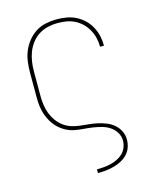

<svg xmlns="http://www.w3.org/2000/svg" viewBox="-112 -605 724 896"><g transform="rotate(-15 250.0 -156.5)"><path d="M249 215V197H250Q267 197 284 195.5Q301 194 317 190Q333 186 348.5 178.5Q364 171 376 159.5Q388 148 394.5 131.5Q401 115 401 99Q401 77 389.5 58.5Q378 40 360 28.5Q342 17 321 11.5Q300 6 279 3Q258 0 237 -1.5Q216 -3 195 -7Q174 -11 155 -21Q136 -31 120.5 -45.5Q105 -60 94 -78Q83 -96 76 -116Q69 -136 66.5 -157.5Q64 -179 64 -200V-320Q64 -346 67.5 -372.5Q71 -399 81 -423Q91 -447 108 -468Q125 -489 147 -503Q169 -517 195 -522.5Q221 -528 247 -528Q271 -528 295 -524Q319 -520 340 -509.5Q361 -499 378.5 -482.5Q396 -466 407.5 -445Q419 -424 424.5 -400.5Q430 -377 430 -353V-352H411V-353Q411 -374 406 -395Q401 -416 390.5 -435Q380 -454 364.5 -469Q349 -484 330 -493.5Q311 -503 290 -506.5Q269 -510 247 -510Q224 -510 200.5 -504.5Q177 -499 157 -486.5Q137 -474 122 -454.5Q107 -435 98.5 -413Q90 -391 86.5 -367.5Q83 -344 83 -320V-200Q83 -179 86 -158Q89 -137 96.5 -117Q104 -97 116.5 -79.5Q129 -62 146 -49Q163 -36 183 -29.5Q203 -23 224 -20.5Q245 -18 266.5 -16Q288 -14 308.5 -9.5Q329 -5 349 3Q369 11 385 24.5Q401 38 410.5 57.5Q420 77 420 98Q420 118 413.5 136.5Q407 155 393.5 169Q380 183 362.5 192Q345 201 326.5 206Q308 211 288.5 213Q269 215 250 215Z"/></g></svg>

Font: Iosevka SS18 Thin
Style: Regular
Weight: 100
Monospace: yes
Designer: Belleve Invis
Foundry: Belleve Invis
Version: Version 25.1.1; ttfautohint (v1.8.4)